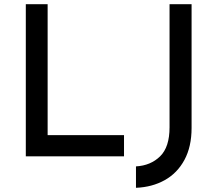

<svg xmlns="http://www.w3.org/2000/svg" viewBox="-20 -745 1036 915"><path d="M103 -725H207V-101H571V0H103ZM893 -135Q893 -46 859 17Q825 80 765 113.5Q705 147 628 150V48Q698 44 743 0Q788 -44 788 -138V-725H893Z"/></svg>

Font: Reem Kufi
Style: Regular
Weight: 400
Designer: Khaled Hosny
Version: Version 1.6